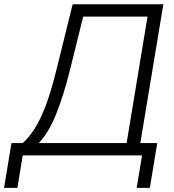

<svg xmlns="http://www.w3.org/2000/svg" viewBox="-62 -748 836 924"><path d="M-42.5 156.2 -6.8 -59.6H47.4Q77.1 -85.9 104.7 -128.9Q132.3 -171.9 158.2 -240.2Q184.1 -308.6 209.5 -411.6L287.6 -727.5H724.1L613.3 -59.6H694.8L659.2 156.2H595.7L621.6 0H47.4L21.5 156.2ZM124.5 -59.6H547.4L647.9 -668H338.4L274.9 -411.6Q243.7 -286.6 207.5 -197.3Q171.4 -107.9 124.5 -59.6Z"/></svg>

Font: Inter Display Light
Style: Italic
Weight: 300
Italic angle: -9.39999°
Designer: Rasmus Andersson
Foundry: rsms
Version: Version 4.000;git-a52131595